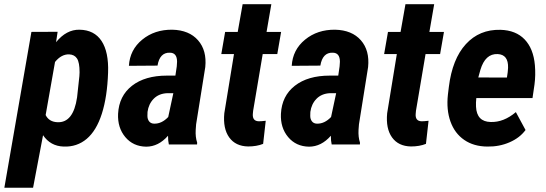

<svg xmlns="http://www.w3.org/2000/svg" viewBox="-58 -678 2561 901"><path d="M240.7 9.8Q178.7 7.8 144 -43.5L97.2 203.1H-37.6L89.4 -528.3L212.4 -528.8L205.1 -480Q253.4 -539.6 314.9 -538.6Q384.3 -537.6 418.5 -485.8Q452.6 -434.1 449.2 -337.4Q445.3 -223.6 419.9 -144.3Q394.5 -64.9 348.9 -26.4Q303.2 12.2 240.7 9.8ZM315.4 -338.9Q315.4 -384.8 303.5 -403.3Q291.5 -421.9 266.1 -422.9Q230 -423.8 200.2 -387.2L156.2 -138.2Q171.9 -106.4 210.9 -104.5Q286.1 -100.6 303.7 -221.2L314.5 -320.8Z M734.4 0Q730.5 -16.6 730.5 -41Q685.5 10.3 627.9 10.3Q566.9 9.3 530 -34.7Q493.2 -78.6 496.1 -144Q500.5 -228 561.5 -275.6Q622.6 -323.2 725.6 -323.2H765.1L771.5 -366.2L772.9 -388.2Q772.9 -430.7 738.8 -430.7Q691.4 -432.1 681.2 -370.1L546.9 -369.1Q551.3 -444.3 609.4 -491.9Q667.5 -539.6 751 -538.6Q829.6 -536.6 871.3 -489Q913.1 -441.4 905.3 -363.3L862.3 -94.7L860.4 -68.8Q858.4 -34.7 867.2 -8.8L866.7 0ZM665 -97.7Q700.7 -96.7 731.4 -128.9L755.4 -240.7H726.1Q687 -238.8 663.1 -214.4Q639.2 -189.9 634.3 -152.8L633.8 -134.3Q633.8 -118.7 641.8 -108.4Q649.9 -98.1 665 -97.7Z M1215.3 -658.2 1192.9 -528.3H1261.2L1243.2 -424.3H1174.8L1129.9 -158.2L1128.4 -142.6Q1126.5 -109.9 1155.8 -108.9Q1164.1 -108.4 1189 -111.3L1176.8 -2.9Q1146.5 9.3 1106.4 9.3Q1047.4 8.3 1017.6 -33.2Q987.8 -74.7 994.6 -146.5L1040 -424.3H980.5L998.5 -528.3H1057.6L1080.6 -658.2Z M1498.5 0Q1494.6 -16.6 1494.6 -41Q1449.7 10.3 1392.1 10.3Q1331.1 9.3 1294.2 -34.7Q1257.3 -78.6 1260.3 -144Q1264.6 -228 1325.7 -275.6Q1386.7 -323.2 1489.7 -323.2H1529.3L1535.6 -366.2L1537.1 -388.2Q1537.1 -430.7 1502.9 -430.7Q1455.6 -432.1 1445.3 -370.1L1311 -369.1Q1315.4 -444.3 1373.5 -491.9Q1431.6 -539.6 1515.1 -538.6Q1593.8 -536.6 1635.5 -489Q1677.2 -441.4 1669.4 -363.3L1626.5 -94.7L1624.5 -68.8Q1622.6 -34.7 1631.3 -8.8L1630.9 0ZM1429.2 -97.7Q1464.8 -96.7 1495.6 -128.9L1519.5 -240.7H1490.2Q1451.2 -238.8 1427.2 -214.4Q1403.3 -189.9 1398.4 -152.8L1397.9 -134.3Q1397.9 -118.7 1406 -108.4Q1414.1 -98.1 1429.2 -97.7Z M1979.5 -658.2 1957 -528.3H2025.4L2007.3 -424.3H1939L1894 -158.2L1892.6 -142.6Q1890.6 -109.9 1919.9 -108.9Q1928.2 -108.4 1953.1 -111.3L1940.9 -2.9Q1910.6 9.3 1870.6 9.3Q1811.5 8.3 1781.7 -33.2Q1752 -74.7 1758.8 -146.5L1804.2 -424.3H1744.6L1762.7 -528.3H1821.8L1844.7 -658.2Z M2229 9.8Q2165 9.3 2120.4 -21.5Q2075.7 -52.2 2055.9 -107.7Q2036.1 -163.1 2043.9 -233.9L2048.3 -270Q2064.5 -401.4 2128.2 -470.9Q2191.9 -540.5 2290.5 -538.1Q2362.8 -536.1 2404.1 -492.9Q2445.3 -449.7 2452.1 -372.1Q2456.1 -325.7 2450.2 -281.2L2440.9 -217.8H2177.2Q2174.8 -196.8 2175.8 -177.2Q2179.2 -106.9 2244.6 -105.5Q2305.7 -103.5 2362.8 -151.9L2408.2 -67.9Q2381.3 -31.2 2333.3 -10.3Q2285.2 10.7 2229 9.8ZM2277.3 -424.3Q2219.2 -426.8 2196.3 -350.1L2186.5 -314.5L2320.8 -314Q2325.7 -342.3 2326.2 -359.9Q2328.1 -421.9 2277.3 -424.3Z"/></svg>

Font: TypoPRO Roboto
Style: Bold Italic
Weight: 700
Italic angle: -12°
Designer: Google
Version: Version 2.136; 2016